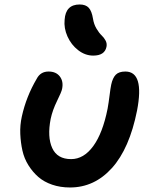

<svg xmlns="http://www.w3.org/2000/svg" viewBox="-20 -850 657 853"><path d="M394 -603Q358.4 -603 327.4 -627Q296.4 -650.9 279.8 -688Q263.2 -725.1 267.1 -762.2Q271.5 -830.1 334 -830.1Q360.8 -830.1 374.3 -815.4Q387.7 -800.8 393.1 -767.1Q397 -742.2 408.7 -722.7Q420.4 -703.1 431.2 -693.1Q441.9 -683.1 449 -669.9Q456.1 -656.7 453.1 -642.1Q445.3 -603 394 -603ZM291 -17.1Q248 -17.1 211.7 -29.5Q175.3 -42 150.1 -64Q125 -85.9 106.2 -116Q87.4 -146 79.6 -181.2Q71.8 -216.3 70.1 -255.1Q68.4 -293.9 77.1 -333Q96.7 -421.4 143.1 -500Q159.7 -532.2 195.8 -532.2Q229 -532.2 245.8 -510.3Q262.7 -488.3 255.9 -455.1Q253.4 -441.9 233.4 -401.4Q213.4 -360.8 205.1 -321.8Q189.5 -241.7 211.9 -192.4Q234.4 -143.1 295.9 -143.1Q352.1 -143.1 394.3 -200.9Q436.5 -258.8 458 -367.2Q462.9 -394.5 466.8 -426.3Q470.7 -458 474.1 -474.1Q480.5 -503.9 494.4 -518.1Q508.3 -532.2 537.1 -532.2Q622.1 -532.2 588.9 -358.9Q555.2 -189.9 477.3 -103.5Q399.4 -17.1 291 -17.1Z"/></svg>

Font: Shantell Sans Bouncy
Style: Italic
Weight: 600
Italic angle: -11.31°
Designer: Stephen Nixon, Anya Danilova, Shantell Martin
Foundry: Arrow Type
Version: Version 1.006;[9816181b4]